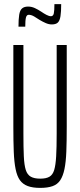

<svg xmlns="http://www.w3.org/2000/svg" viewBox="-20 -907 390 935"><path d="M176 8Q139 8 115 -1Q91 -10 77 -29.5Q63 -49 56 -83.5Q49 -118 47 -168.5Q45 -219 45 -289V-688H94V-257Q94 -189 96 -146Q98 -103 105.5 -79.5Q113 -56 130 -46.5Q147 -37 176 -37Q205 -37 221 -46.5Q237 -56 244 -79.5Q251 -103 253.5 -146Q256 -189 256 -257V-688H305V-289Q305 -219 303 -168.5Q301 -118 294 -84Q287 -50 273.5 -29.5Q260 -9 236 -0.5Q212 8 176 8ZM70 -777Q70 -813 73.5 -835Q77 -857 87.5 -866Q98 -875 117 -875Q134 -875 150 -867.5Q166 -860 181 -850Q194 -841 206.5 -834.5Q219 -828 228 -828Q239 -828 242 -841.5Q245 -855 245 -887H278Q278 -850 274.5 -828Q271 -806 261.5 -797Q252 -788 232 -788Q218 -788 203 -794.5Q188 -801 173 -810Q160 -819 146 -827Q132 -835 120 -835Q110 -835 106.5 -822Q103 -809 103 -777Z"/></svg>

Font: Saira UltraCondensed Light
Style: Regular
Weight: 300
Width: 1
Designer: Hector Gatti with collaboration of the Omnibus-Type team
Foundry: Omnibus-Type
Version: Version 1.101